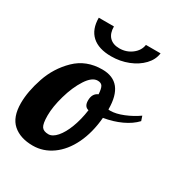

<svg xmlns="http://www.w3.org/2000/svg" viewBox="-192 -850 919 977"><g transform="rotate(30 268.0 -362.0)"><path d="M145 -624.5C171 -600.8 208.7 -589 258 -589C293.3 -589 326.5 -595.2 357.5 -607.5C388.5 -619.8 414 -636.5 434 -657.5C454 -678.5 465.7 -702 469 -728H383C379.7 -704.7 367.5 -685 346.5 -669C325.5 -653 301.3 -645 274 -645C248.7 -645 229.2 -652.2 215.5 -666.5C201.8 -680.8 195 -701.3 195 -728H106C106 -682.7 119 -648.2 145 -624.5ZM23 -34C51.7 -8.7 90.7 4 140 4C180.7 4 218.3 -8.3 253 -33C287.7 -57.7 316 -92.7 338 -138C360 -183.3 373.7 -236.3 379 -297C415.7 -303 449.5 -313.2 480.5 -327.5C511.5 -341.8 536.7 -359.3 556 -380L547 -407C523.7 -390.3 497.7 -376.2 469 -364.5C440.3 -352.8 415 -347 393 -347C387.7 -347 384 -347.3 382 -348V-349C382 -455.7 339.3 -509 254 -509C191.3 -509 139.3 -488.8 98 -448.5C56.7 -408.2 26.7 -360.3 8 -305C-10.7 -249.7 -20 -199.3 -20 -154C-20 -99.3 -5.7 -59.3 23 -34ZM228 -113.5C212 -95.2 196 -86 180 -86C160.7 -86 147.3 -91.5 140 -102.5C132.7 -113.5 129 -135 129 -167C129 -201 135.3 -240.3 148 -285C160.7 -329.7 177.3 -368 198 -400C218.7 -432 240 -448 262 -448C275.3 -448 284.7 -443.8 290 -435.5C295.3 -427.2 298.7 -412 300 -390C279.3 -381.3 269 -363.3 269 -336C269 -312 278 -298 296 -294C290.7 -255.3 282 -220.2 270 -188.5C258 -156.8 244 -131.8 228 -113.5Z"/></g></svg>

Font: DonutKreme
Style: Regular
Weight: 400
Designer: Impallari Type
Foundry: Impallari Type
Version: Version 2.100